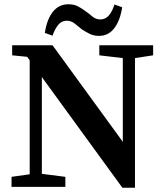

<svg xmlns="http://www.w3.org/2000/svg" viewBox="-20 -875 771 899"><path d="M445 -616V-663H697V-616L612 -603V4H553L176 -514V-61L286 -47V0H34V-47L119 -59V-593L107 -609L37 -616V-663H226L555 -211V-603ZM190 -721Q199 -783 227 -819Q255 -855 300 -855Q326 -855 344.5 -845.5Q363 -836 380 -823Q397 -811 413 -797.5Q429 -784 450 -784Q474 -784 490 -803Q506 -822 516 -854L552 -841Q543 -780 515.5 -743.5Q488 -707 444 -707Q419 -707 400 -716.5Q381 -726 364 -737Q347 -751 330 -764.5Q313 -778 292 -778Q269 -778 253 -759Q237 -740 226 -708Z"/></svg>

Font: Source Serif Pro Semibold
Style: Regular
Weight: 600
Designer: Frank Grießhammer
Foundry: Adobe Systems Incorporated
Version: Version 3.000;hotconv 1.0.109;makeotfexe 2.5.65596